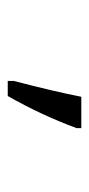

<svg xmlns="http://www.w3.org/2000/svg" viewBox="113 -949 230 496"><g transform="rotate(90 228.0 -701.0)"><path d="M189 -621Q217 -729 230 -796H311V-784Q278 -694 228 -606H189Z"/></g></svg>

Font: Noto Serif Cond
Style: Regular
Weight: 400
Width: 3
Designer: Monotype Design Team
Foundry: Monotype Imaging Inc.
Version: Version 1.001